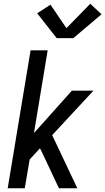

<svg xmlns="http://www.w3.org/2000/svg" viewBox="-20 -1003 561 1023"><path d="M21 0 143 -735H234L161 -294L363 -520H478L258 -283L392 0H294L203 -193L193 -213L138 -153L112 0ZM282 -800 178 -932 249 -978 334 -853 461 -983 521 -927 371 -800Z"/></svg>

Font: Iosevka SS04 Medium Oblique
Style: Regular
Weight: 500
Italic angle: -9°
Monospace: yes
Designer: Belleve Invis
Foundry: Belleve Invis
Version: Version 19.0.0; ttfautohint (v1.8.4)